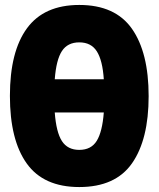

<svg xmlns="http://www.w3.org/2000/svg" viewBox="-20 -745 640 775"><path d="M300 10Q156 10 88 -85Q20 -180 20 -358Q20 -537 89 -631Q158 -725 300 -725Q445 -725 512.5 -629Q580 -533 580 -357Q580 -182 513 -86Q446 10 300 10ZM300 -574Q253 -574 230 -539Q207 -504 201 -425H399Q394 -501 371 -537.5Q348 -574 300 -574ZM300 -140Q348 -140 370.5 -176.5Q393 -213 399 -291H201Q207 -211 230 -175.5Q253 -140 300 -140Z"/></svg>

Font: Noto Sans Mono Black
Style: Regular
Weight: 900
Designer: Monotype Design Team
Foundry: Monotype Imaging Inc.
Version: Version 2.014